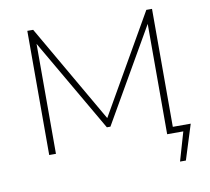

<svg xmlns="http://www.w3.org/2000/svg" viewBox="-91 -802 1164 1066"><g transform="rotate(-10 491.5 -269.0)"><path d="M934 -35H833V-700H801L483 -146L163 -700H130V0H168V-620L472 -96H492L795 -622V0H886L839 162H872Z"/></g></svg>

Font: Montserrat-Alt1 ExtLt
Style: Regular
Weight: 200
Designer: Differentunic
Foundry: Differentunic
Version: Version 7.222